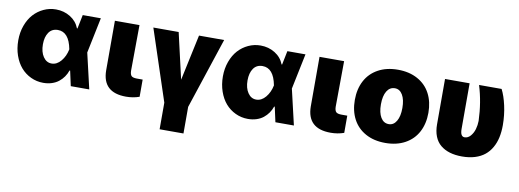

<svg xmlns="http://www.w3.org/2000/svg" viewBox="-60 -901 3925 1453"><g transform="rotate(10 1902.5 -174.5)"><path d="M274.1 11.4Q223 11.4 178.3 -9.8Q133.5 -30.9 101.6 -67.8Q69.6 -104.8 51.1 -157.8Q32.7 -210.9 32.7 -272.7Q32.7 -334.2 51.8 -386.9Q71 -439.6 103.7 -475.7Q136.4 -511.7 180.6 -532.1Q224.8 -552.6 274.1 -552.6Q335.6 -552.6 384.8 -522.2Q433.9 -491.8 454.5 -438.9H458.5L480.1 -545.5H619.3L562.9 -272.7L626.4 0H484.4L459.2 -115.1H454.5Q445.3 -88.1 429.7 -65.7Q414.1 -43.3 392 -25.7Q370 -8.2 339.8 1.6Q309.7 11.4 274.1 11.4ZM425.1 -272.7 424.7 -274.1Q400.2 -402 315.3 -402Q269.9 -402 245.7 -367.4Q221.6 -332.7 221.6 -275.6Q221.6 -217.3 246.4 -180.4Q271.3 -143.5 311.1 -143.5Q351.6 -143.5 382.8 -180.9Q414.1 -218.4 424.7 -271.3Z M727.3 -545.5H916.2L913.4 -194.6Q914.1 -165.5 925.2 -154.5Q936.4 -143.5 967.3 -143.5H1011.4V-11.4Q963.4 5.7 909.1 5.7Q728.3 5.7 727.3 -164.8Z M1022.7 -545.5H1217.3L1298.3 -193.2L1373.6 -545.5H1566.8L1386.4 0V204.5H1203.1V0Z M1846.6 11.4Q1795.5 11.4 1750.7 -9.8Q1706 -30.9 1674 -67.8Q1642 -104.8 1623.6 -157.8Q1605.1 -210.9 1605.1 -272.7Q1605.1 -334.2 1624.3 -386.9Q1643.5 -439.6 1676.1 -475.7Q1708.8 -511.7 1753 -532.1Q1797.2 -552.6 1846.6 -552.6Q1908 -552.6 1957.2 -522.2Q2006.4 -491.8 2027 -438.9H2030.9L2052.6 -545.5H2191.8L2135.3 -272.7L2198.9 0H2056.8L2031.6 -115.1H2027Q2017.8 -88.1 2002.1 -65.7Q1986.5 -43.3 1964.5 -25.7Q1942.5 -8.2 1912.3 1.6Q1882.1 11.4 1846.6 11.4ZM1997.5 -272.7 1997.2 -274.1Q1972.7 -402 1887.8 -402Q1842.3 -402 1818.2 -367.4Q1794 -332.7 1794 -275.6Q1794 -217.3 1818.9 -180.4Q1843.8 -143.5 1883.5 -143.5Q1924 -143.5 1955.3 -180.9Q1986.5 -218.4 1997.2 -271.3Z M2299.7 -545.5H2488.6L2485.8 -194.6Q2486.5 -165.5 2497.7 -154.5Q2508.9 -143.5 2539.8 -143.5H2583.8V-11.4Q2535.9 5.7 2481.5 5.7Q2300.8 5.7 2299.7 -164.8Z M3053.6 -25.4Q2989.3 9.9 2902 9.9Q2814.6 9.9 2750.4 -25.4Q2686.1 -60.7 2652.7 -124.1Q2619.3 -187.5 2619.3 -271.3Q2619.3 -355.1 2652.7 -418.5Q2686.1 -481.9 2750.4 -517.2Q2814.6 -552.6 2902 -552.6Q2989.3 -552.6 3053.6 -517.2Q3117.9 -481.9 3151.3 -418.5Q3184.7 -355.1 3184.7 -271.3Q3184.7 -187.5 3151.3 -124.1Q3117.9 -60.7 3053.6 -25.4ZM2903.4 -134.9Q2940.7 -134.9 2962.5 -171.9Q2984.4 -208.8 2984.4 -272.7Q2984.4 -336.6 2962.5 -373.6Q2940.7 -410.5 2903.4 -410.5Q2864 -410.5 2841.8 -373.8Q2819.6 -337 2819.6 -272.7Q2819.6 -208.5 2841.8 -171.7Q2864 -134.9 2903.4 -134.9Z M3264.2 -545.5H3453.1V-196Q3452.8 -136.4 3485.8 -136.4Q3511.7 -136.4 3531.4 -158.9Q3551.1 -181.5 3560.2 -212.7Q3569.2 -244 3569.6 -277Q3564.6 -420.1 3525.6 -545.5H3698.9Q3723.4 -497.9 3739.3 -426.5Q3755.3 -355.1 3755.7 -277Q3755.7 -225.5 3746.3 -182.2Q3736.9 -138.8 3716.4 -103Q3696 -67.1 3665.3 -42.3Q3634.6 -17.4 3590.6 -3.7Q3546.5 9.9 3491.5 9.9Q3438.9 9.9 3397.5 -2.5Q3356.2 -14.9 3326 -39.8Q3295.8 -64.6 3280 -104.6Q3264.2 -144.5 3264.2 -197.4Z"/></g></svg>

Font: Karasuma Gothic
Style: Black
Weight: 900
Designer: Rasmus Andersson / Ryoko Nishizuka
Foundry: Genbu
Version: Version 1.00